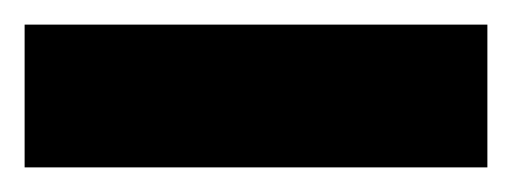

<svg xmlns="http://www.w3.org/2000/svg" viewBox="-20 -711 416 156"><path d="M0 -575V-691H376V-575Z"/></svg>

Font: Saira SemiExpanded Black
Style: Regular
Weight: 900
Width: 6
Designer: Hector Gatti with collaboration of the Omnibus-Type team
Foundry: Omnibus-Type
Version: Version 1.101